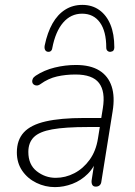

<svg xmlns="http://www.w3.org/2000/svg" viewBox="-20 -758 554 786"><path d="M205 8Q165 8 129 -9.5Q93 -27 71 -59Q49 -91 49 -134Q49 -185 77.5 -216Q106 -247 167 -261Q228 -275 324 -275H405L399 -238H340Q247 -238 194 -228.5Q141 -219 118.5 -196.5Q96 -174 96 -136Q96 -84 130.5 -57Q165 -30 208 -30Q248 -30 284.5 -49Q321 -68 347 -104Q373 -140 381 -191L401 -315Q412 -383 385.5 -418Q359 -453 289 -453Q249 -453 213.5 -445Q178 -437 146 -414Q138 -408 130.5 -408Q123 -408 118 -412Q113 -416 112 -422Q111 -428 114 -435Q117 -442 126 -448Q161 -471 204 -481.5Q247 -492 291 -492Q350 -492 386.5 -469.5Q423 -447 437 -404.5Q451 -362 441 -302L395 -15Q394 -5 388 0.5Q382 6 372 6Q362 6 358 -1Q354 -8 355 -19L370 -116H380Q367 -74 339.5 -46.5Q312 -19 276.5 -5.5Q241 8 205 8ZM176 -546Q168 -547 164.5 -554Q161 -561 163 -572Q174 -625 195 -662Q216 -699 247 -718.5Q278 -738 317 -738Q357 -738 386.5 -717Q416 -696 432 -657.5Q448 -619 448 -564Q448 -556 444.5 -551.5Q441 -547 433 -546Q426 -545 420.5 -549.5Q415 -554 415 -563Q415 -630 389 -666Q363 -702 316 -702Q270 -702 238.5 -665.5Q207 -629 194 -561Q193 -553 188 -549Q183 -545 176 -546Z"/></svg>

Font: Nunito ExtraLight ExtraLight
Style: Italic
Weight: 250
Italic angle: -9°
Version: Version 3.602